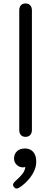

<svg xmlns="http://www.w3.org/2000/svg" viewBox="-20 -779 295 1107"><path d="M91 -30V-719Q91 -738 100.5 -748.5Q110 -759 127 -759Q144 -759 154 -748.5Q164 -738 164 -719V-30Q164 -12 154.5 -1Q145 10 127 10Q110 10 100.5 -0.5Q91 -11 91 -30ZM55 287Q55 277 71 263Q97 240 110.5 222Q124 204 126 184Q118 186 113 186Q92 186 76.5 171.5Q61 157 61 136Q61 109 78 93Q95 77 124 77Q154 77 171.5 97Q189 117 189 153Q189 189 167.5 225Q146 261 108 291Q86 308 76 308Q68 308 62 301Q55 294 55 287Z"/></svg>

Font: Kodchasan
Style: Regular
Weight: 400
Version: Version 1.000; ttfautohint (v1.6)